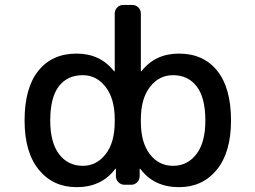

<svg xmlns="http://www.w3.org/2000/svg" viewBox="-20 -774 1040 782"><path d="M184.6 -283.2Q184.6 -193.4 220.7 -146Q256.8 -98.6 317.4 -98.6Q373 -98.6 410.2 -146Q447.3 -193.4 447.3 -278.3V-288.1Q447.3 -372.1 410.2 -419.9Q373 -467.8 317.4 -467.8Q253.9 -467.8 219.2 -421.9Q184.6 -376 184.6 -283.2ZM816.4 -283.2Q816.4 -376 781.2 -421.9Q746.1 -467.8 684.6 -467.8Q627.9 -467.8 590.8 -419.9Q553.7 -372.1 553.7 -288.1V-278.3Q553.7 -193.4 590.3 -146Q627 -98.6 684.6 -98.6Q743.2 -98.6 779.8 -146Q816.4 -193.4 816.4 -283.2ZM548.8 -56.6Q548.8 -42 538.6 -31.7Q528.3 -21.5 514.6 -21.5H487.3Q472.7 -21.5 462.4 -31.7Q452.1 -42 452.1 -56.6V-85.9Q452.1 -86.9 451.2 -86.9Q450.2 -86.9 449.2 -85.9Q393.6 -11.7 292 -11.7Q196.3 -11.7 138.2 -82.5Q80.1 -153.3 80.1 -283.2Q80.1 -416 136.2 -485.8Q192.4 -555.7 292 -555.7Q387.7 -555.7 444.3 -484.4Q445.3 -483.4 446.3 -483.4Q447.3 -483.4 447.3 -484.4V-718.8Q447.3 -733.4 457.5 -743.7Q467.8 -753.9 481.4 -753.9H518.6Q533.2 -753.9 543.5 -743.7Q553.7 -733.4 553.7 -718.8V-484.4Q553.7 -483.4 554.7 -483.4Q555.7 -483.4 556.6 -484.4Q612.3 -555.7 709 -555.7Q808.6 -555.7 864.7 -485.8Q920.9 -416 920.9 -283.2Q920.9 -153.3 862.8 -82.5Q804.7 -11.7 709 -11.7Q607.4 -11.7 551.8 -85.9Q550.8 -86.9 549.8 -86.9Q548.8 -86.9 548.8 -85.9Z"/></svg>

Font: Gen Jyuu Gothic L Monospace Medium
Style: Regular
Weight: 500
Designer: [Source Han Sans]
Ryoko NISHIZUKA  (kana & ideographs); Paul D. Hunt (Latin, Greek & Cyrillic); Wenlong ZHANG  (bopomofo
Version: Version 1.002.20150607